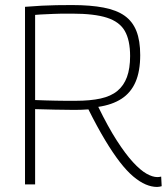

<svg xmlns="http://www.w3.org/2000/svg" viewBox="-20 -730 663 760"><path d="M602 10Q580 10 556.5 0Q533 -10 507.5 -31.5Q482 -53 454.5 -88.5Q427 -124 396 -175.5Q365 -227 330 -297Q317 -296 302 -295.5Q287 -295 274 -295Q236 -295 197.5 -296Q159 -297 119 -298V0H79V-703Q116 -706 145.5 -707.5Q175 -709 203.5 -709.5Q232 -710 265 -710Q338 -710 390 -700Q442 -690 473.5 -667.5Q505 -645 520 -607Q535 -569 535 -512Q535 -448 516.5 -405.5Q498 -363 461 -339Q424 -315 369 -307Q408 -227 442.5 -173.5Q477 -120 506.5 -88Q536 -56 560 -42.5Q584 -29 603 -29Q605 -29 610 -29.5Q615 -30 618 -31L620 7Q616 8 611.5 9Q607 10 602 10ZM279 -331Q337 -331 378 -340Q419 -349 444.5 -370Q470 -391 482.5 -425Q495 -459 495 -508Q495 -571 474 -607.5Q453 -644 403 -660Q353 -676 266 -676Q243 -676 225.5 -676Q208 -676 192 -675Q176 -674 158.5 -673.5Q141 -673 119 -671V-334Q141 -333 161 -332.5Q181 -332 201 -331.5Q221 -331 240 -331Q259 -331 279 -331Z"/></svg>

Font: Georama ExtraLight
Style: Regular
Weight: 250
Version: Version 1.001